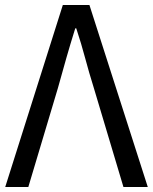

<svg xmlns="http://www.w3.org/2000/svg" viewBox="-20 -753 615 773"><path d="M233 -733H340L575 0H477L358 -398Q338 -462 323 -518.5Q308 -575 287 -639H283Q263 -575 247 -519Q231 -463 213 -398L94 0H1Z"/></svg>

Font: SpoqaHanSansJP-Regular
Style: Regular
Weight: 400
Designer: [Source Han Sans]
Ryoko NISHIZUKA  (kana & ideographs); Paul D. Hunt (Latin, Greek & Cyrillic); Wenlong ZHANG  (bopomofo
Foundry: Spoqa (http://bi.spoqa.com)
Version: Version 1.002.20150607